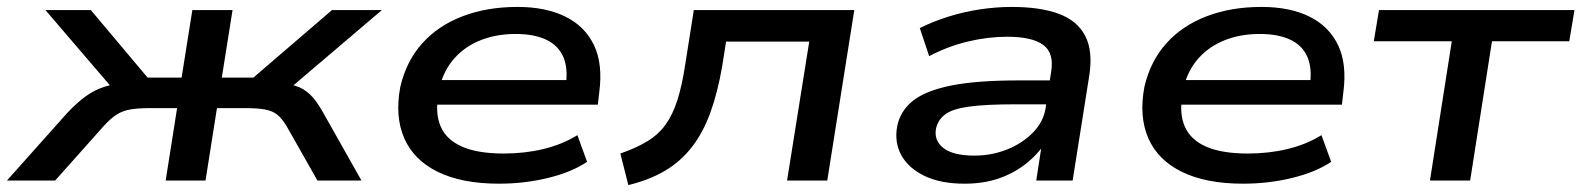

<svg xmlns="http://www.w3.org/2000/svg" viewBox="-61 -521 4563 554"><path d="M-41 0 132 -194Q162 -226 187.5 -244Q213 -262 241.5 -271Q270 -280 307 -283L280 -247L70 -492H201L365 -297H463L494 -492H610L579 -297H670L897 -492H1041L753 -247L737 -283Q770 -280 792.5 -273Q815 -266 833.5 -248.5Q852 -231 872 -195L982 0H855L766 -157Q752 -180 738.5 -190.5Q725 -201 704 -205Q683 -209 647 -209H565L532 0H417L450 -209H370Q336 -209 314 -205Q292 -201 275 -190Q258 -179 238 -157L98 0Z M1379 9Q1272 9 1202.5 -25Q1133 -59 1105.5 -122Q1078 -185 1094 -270Q1111 -344 1157 -395.5Q1203 -447 1273.5 -474Q1344 -501 1432 -501Q1514 -501 1570.5 -473Q1627 -445 1653 -390.5Q1679 -336 1668 -254L1664 -219H1176L1187 -290H1597L1571 -271Q1579 -323 1564.5 -356.5Q1550 -390 1515 -406.5Q1480 -423 1427 -423Q1368 -423 1321 -403Q1274 -383 1244 -345.5Q1214 -308 1204 -254V-249Q1194 -193 1211 -155Q1228 -117 1273 -97.5Q1318 -78 1393 -78Q1453 -78 1507 -91Q1561 -104 1605 -131L1633 -54Q1588 -24 1520 -7.5Q1452 9 1379 9Z M1752 13 1729 -78Q1775 -94 1807 -113.5Q1839 -133 1859.5 -161.5Q1880 -190 1893.5 -232Q1907 -274 1916 -334L1941 -492H2404L2326 0H2210L2274 -401H2034L2023 -331Q2010 -255 1989 -197Q1968 -139 1936 -97.5Q1904 -56 1859 -29Q1814 -2 1752 13Z M2722 9Q2653 9 2606.5 -13.5Q2560 -36 2539.5 -73.5Q2519 -111 2528 -158Q2537 -201 2573 -230Q2609 -259 2682.5 -274Q2756 -289 2879 -289H2987L2977 -220H2867Q2784 -220 2736 -213.5Q2688 -207 2667 -191.5Q2646 -176 2640 -151Q2633 -116 2661 -94Q2689 -72 2750 -72Q2801 -72 2845.5 -90Q2890 -108 2920 -139Q2950 -170 2956 -209L2972 -314Q2981 -368 2949 -391.5Q2917 -415 2845 -415Q2789 -415 2731 -401Q2673 -387 2620 -359L2593 -440Q2631 -459 2675.5 -473Q2720 -487 2767 -494Q2814 -501 2858 -501Q2941 -501 2994.5 -481Q3048 -461 3070.5 -417Q3093 -373 3082 -303L3034 0H2929L2946 -111H2956Q2935 -77 2900.5 -49.5Q2866 -22 2822 -6.5Q2778 9 2722 9Z M3526 9Q3419 9 3349.5 -25Q3280 -59 3252.5 -122Q3225 -185 3241 -270Q3258 -344 3304 -395.5Q3350 -447 3420.5 -474Q3491 -501 3579 -501Q3661 -501 3717.5 -473Q3774 -445 3800 -390.5Q3826 -336 3815 -254L3811 -219H3323L3334 -290H3744L3718 -271Q3726 -323 3711.5 -356.5Q3697 -390 3662 -406.5Q3627 -423 3574 -423Q3515 -423 3468 -403Q3421 -383 3391 -345.5Q3361 -308 3351 -254V-249Q3341 -193 3358 -155Q3375 -117 3420 -97.5Q3465 -78 3540 -78Q3600 -78 3654 -91Q3708 -104 3752 -131L3780 -54Q3735 -24 3667 -7.5Q3599 9 3526 9Z M4065 0 4128 -402H3903L3918 -492H4482L4467 -402H4244L4181 0Z"/></svg>

Font: Nunito Sans 10pt Expanded SemiBold
Style: Italic
Weight: 600
Width: 7
Italic angle: -9°
Designer: Vernon Adams
Foundry: Vernon Adams
Version: Version 3.101;gftools[0.9.27]